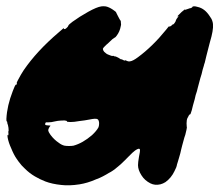

<svg xmlns="http://www.w3.org/2000/svg" viewBox="-57 -520 687 601"><path d="M315 -416Q316 -417 316 -417L315 -416Q315 -415 315 -415ZM260 -500Q266 -501 274 -500Q284 -498 296 -490Q307 -483 307 -480Q308 -478 309.5 -475Q311 -472 312 -470Q313 -468 316.5 -461.5Q320 -455 320 -456L321 -455L322 -442Q322 -443 321 -438Q318 -421 308 -408Q305 -403 300 -401Q296 -399 287 -390Q280 -383 276 -380Q266 -371 265 -367Q265 -363 269 -358Q276 -351 282 -349Q293 -344 296 -345Q297 -346 299.5 -344.5Q302 -343 302.5 -343.5Q303 -344 305 -343Q307 -342 308 -342Q309 -342 314 -339Q323 -333 323.5 -333.5Q324 -334 323 -335H324Q326 -333 328.5 -332Q331 -331 332.5 -330.5Q334 -330 334.5 -331Q335 -332 336.5 -331Q338 -330 342.5 -328.5Q347 -327 350 -328Q359 -329 375 -341Q421 -375 463 -427L471 -437H473Q477 -437 481 -441Q483 -444 483 -443Q487 -443 492 -452Q495 -457 493 -456L496 -461Q500 -466 501 -468L502 -470L500 -469L498 -468L500 -471Q512 -484 522 -491L523 -492L522 -490L521 -488L522 -489Q526 -490 531 -492Q533 -493 534 -493Q535 -493 535 -493.5Q535 -494 538 -494Q545 -496 545 -498Q546 -500 548 -500Q554 -501 563 -498Q584 -493 599 -470Q606 -461 608 -453Q613 -438 605 -406Q603 -398 599 -384Q594 -363 589 -345Q586 -333 584 -324Q582 -319 581 -314Q577 -302 574 -288Q572 -280 570 -275Q567 -263 562 -245Q559 -232 557.5 -228.5Q556 -225 555.5 -222.5Q555 -220 552.5 -209.5Q550 -199 547 -190Q543 -172 540 -165Q539 -162 538 -162Q537 -163 533 -157Q533 -156 532 -154Q531 -152 530 -151Q527 -145 527 -134Q527 -125 527.5 -124Q528 -123 528 -121Q528 -118 523 -98Q520 -90 517.5 -80Q515 -70 513 -63.5Q511 -57 510 -51.5Q509 -46 507.5 -40.5Q506 -35 503.5 -26.5Q501 -18 499.5 -13Q498 -8 497 -5Q496 3 489 16Q479 37 461 50Q453 55 445 57Q428 61 414 54Q396 45 386 29Q375 12 375 -3Q375 -12 378 -29Q382 -47 381 -52Q379 -58 366 -49Q359 -44 346.5 -31Q334 -18 320 -5Q302 11 290 18Q286 20 283.5 21.5Q281 23 276 26Q271 29 265 32Q258 36 242 42Q217 53 192 57Q160 62 135 59Q106 56 85 48Q67 41 52 32Q35 22 21 8Q14 1 11 -2Q0 -15 -5 -23Q-14 -36 -22 -56Q-30 -73 -33 -89Q-34 -97 -34 -98L-33 -97L-32 -96L-31 -97Q-30 -100 -31 -107Q-32 -108 -31.5 -108Q-31 -108 -31 -108Q-30 -108 -30 -112Q-30 -120 -32 -128Q-33 -131 -33 -131Q-33 -131 -34 -134Q-34 -140 -36 -140Q-37 -140 -37 -148Q-35 -189 -17 -235Q-10 -253 -8 -255Q-8 -255 -7 -254.5Q-6 -254 -5 -256L-4 -260Q-6 -260 -1 -269Q9 -288 17 -300Q58 -360 126 -418Q134 -425 141 -431L143 -432V-430V-429H145Q149 -429 154 -435Q156 -437 157 -440Q158 -443 170 -452Q192 -468 219 -483Q246 -498 260 -500ZM248 -147Q243 -150 224 -146Q209 -143 191 -141Q175 -138 163 -138L152 -139Q153 -140 153 -140Q153 -142 145 -143Q142 -143 132.5 -142.5Q123 -142 115 -140Q104 -137 93 -137Q88 -137 87 -137Q85 -136 84.5 -133Q84 -130 85 -129Q86 -128 93 -127.5Q100 -127 101 -127L100 -125Q98 -123 96 -119Q94 -115 94 -112Q95 -106 101 -98Q112 -83 127 -73Q136 -66 145 -64Q151 -63 159 -63Q167 -63 173 -64Q202 -72 231 -97Q245 -110 251 -121Q253 -126 253 -130Q254 -138 251 -144Q250 -146 248 -147Z"/></svg>

Font: TT2020 Style B
Style: Italic
Weight: 400
Italic angle: -15°
Version: Version 0.2.000